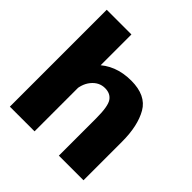

<svg xmlns="http://www.w3.org/2000/svg" viewBox="-205 -942 1100 1100"><g transform="rotate(45 345.0 -392.5)"><path d="M39.5 0H239.5V-785H39.5ZM436.5 0H636V-312.5Q636 -441 591 -519.2Q546 -597.5 426 -597.5Q297.5 -597.5 218.2 -515.8Q139 -434 139 -353L236 -312Q236 -379.5 269.2 -420.2Q302.5 -461 350 -461Q394 -461 415.2 -430Q436.5 -399 436.5 -302Z"/></g></svg>

Font: Anybody UltraCondensed Thin ExtraBold
Style: Regular
Weight: 800
Version: Version 1.111